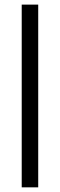

<svg xmlns="http://www.w3.org/2000/svg" viewBox="-20 -804 257 824"><path d="M73.2 -784.2H144V0H73.2Z"/></svg>

Font: Decalotype Light
Style: Regular
Weight: 300
Designer: Alfredo Marco Pradil
Foundry: Alfredo Marco Pradil
Version: Version 1.0